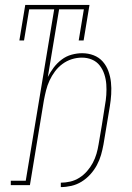

<svg xmlns="http://www.w3.org/2000/svg" viewBox="-20 -755 540 783"><path d="M228 8V-10Q247 -10 266.5 -14.5Q286 -19 303.5 -30Q321 -41 335 -57Q349 -73 358.5 -91Q368 -109 373.5 -128Q379 -147 382 -166Q389 -206 395.5 -245.5Q402 -285 408 -325Q412 -346 413.5 -368Q415 -390 413.5 -411Q412 -432 405.5 -452Q399 -472 386.5 -488Q374 -504 355 -512Q336 -520 314 -520Q314 -520 314 -520Q314 -520 314 -520Q293 -520 272.5 -513.5Q252 -507 234.5 -494Q217 -481 204 -463.5Q191 -446 182 -426.5Q173 -407 168 -387Q163 -367 159 -346L102 0H24V-18H85L201 -717H99L78 -590H59L83 -735H345L321 -590H301L322 -717H221L175 -441Q185 -461 199 -479.5Q213 -498 231.5 -512Q250 -526 272 -532Q294 -538 315 -538Q340 -538 362 -529.5Q384 -521 399 -504Q414 -487 422 -465Q430 -443 432.5 -419.5Q435 -396 433.5 -371Q432 -346 428 -322L402 -166Q398 -144 392 -123Q386 -102 375 -81.5Q364 -61 348 -43.5Q332 -26 312.5 -14Q293 -2 271 3Q249 8 228 8Z"/></svg>

Font: Iosevka Curly Slab ThObl
Style: Regular
Weight: 100
Italic angle: -9°
Monospace: yes
Designer: Belleve Invis
Foundry: Belleve Invis
Version: Version 11.0.0; ttfautohint (v1.8.3)